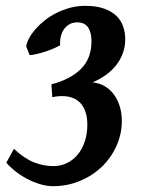

<svg xmlns="http://www.w3.org/2000/svg" viewBox="-20 -623 495 658"><path d="M409.2 -488.8Q409.2 -462.4 400.6 -439.7Q392.1 -417 377 -398.2Q361.8 -379.4 341.3 -365Q320.8 -350.6 297.4 -340.8Q322.3 -337.9 341.1 -326.2Q359.9 -314.5 372.3 -296.4Q384.8 -278.3 391.1 -255.9Q397.5 -233.4 397.5 -209Q397.5 -163.1 378.9 -122.3Q360.4 -81.5 328.4 -51Q296.4 -20.5 253.4 -2.7Q210.4 15.1 161.1 15.1Q144 15.1 123.3 9.8Q102.5 4.4 81.1 -5.9Q59.6 -16.1 39.1 -31.2Q18.6 -46.4 1.5 -65.4L27.8 -112.8Q63.5 -79.6 96.4 -66.7Q129.4 -53.7 163.1 -53.7Q188 -53.7 209.5 -64.2Q231 -74.7 246.3 -93.3Q261.7 -111.8 270.5 -137.9Q279.3 -164.1 279.3 -195.8Q279.3 -221.2 272.9 -239.7Q266.6 -258.3 255.1 -270.3Q243.7 -282.2 228.3 -287.8Q212.9 -293.5 195.3 -293.5H185.5Q181.6 -293.5 178 -293Q174.3 -292.5 170.2 -292Q166 -291.5 159.2 -290L156.2 -334Q220.7 -350.6 257.1 -386.5Q293.5 -422.4 293.5 -481.4Q293.5 -512.2 281.7 -529.3Q270 -546.4 244.1 -546.4Q231 -546.4 220 -540.8Q209 -535.2 200.9 -524.9Q192.9 -514.6 189 -500.2Q185.1 -485.8 186 -467.8Q176.3 -462.4 162.8 -456.5Q149.4 -450.7 135 -446Q120.6 -441.4 106.4 -438Q92.3 -434.6 81.5 -434.1L69.8 -463.9Q71.8 -477.5 80.3 -493.2Q88.9 -508.8 102.5 -524.2Q116.2 -539.6 134.5 -554Q152.8 -568.4 174.6 -579.1Q196.3 -589.8 220.7 -596.4Q245.1 -603 271.5 -603Q310.5 -603 336.9 -593.5Q363.3 -584 379.4 -568.1Q395.5 -552.2 402.3 -531.5Q409.2 -510.7 409.2 -488.8Z"/></svg>

Font: Gentium Basic
Style: Bold Italic
Weight: 700
Italic angle: -8°
Designer: J. Victor Gaultney and Annie Olsen
Foundry: SIL International
Version: Version 1.102; 2013; Maintenance release